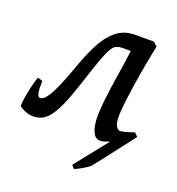

<svg xmlns="http://www.w3.org/2000/svg" viewBox="-117 -553 756 821"><g transform="rotate(20 260.5 -142.5)"><path d="M31.7 -142.6 53.7 -135.7Q51.3 -64 68.4 -64Q75.2 -64 83.5 -69.1Q91.8 -74.2 103.5 -92Q115.2 -109.9 131.3 -146.2Q147.5 -182.6 169.4 -244.6Q188.5 -299.3 212.9 -347.9Q237.3 -396.5 272.7 -426.8Q308.1 -457 359.9 -457Q368.7 -457 385 -457Q401.4 -457 418.2 -457Q435.1 -457 444.8 -457L375.5 -385.7Q364.7 -385.7 350.3 -385.7Q335.9 -385.7 331.1 -385.7Q312.5 -385.7 300.3 -380.4Q288.1 -375 276.9 -355Q265.6 -335 250.2 -291.3Q234.9 -247.6 210 -170.9Q185.5 -96.7 164.3 -55.2Q143.1 -13.7 120.6 3.2Q98.1 20 69.3 20Q48.8 20 31.7 12.7Q14.6 5.4 5.4 -1.5Q2.4 -3.4 4.2 -20Q5.9 -36.6 10.3 -59.8Q14.6 -83 20.3 -105.7Q25.9 -128.4 31.7 -142.6ZM508.3 -43Q462.9 -11.7 426 4.2Q389.2 20 373.5 20Q353.5 20 343.5 2.7Q333.5 -14.6 330.3 -35.9Q327.1 -57.1 327.1 -68.8Q327.1 -106.4 332.5 -152.8Q337.9 -199.2 344.2 -240.2Q353 -294.4 357.7 -327.6Q362.3 -360.8 364.7 -382.3Q367.2 -403.8 367.7 -422.4L444.8 -457L462.4 -440.9Q448.2 -372.1 437 -305.2Q425.8 -238.3 419.2 -185.8Q412.6 -133.3 412.6 -107.9Q412.6 -72.8 421.4 -60.5Q430.2 -48.3 438.5 -48.3Q447.3 -48.3 464.6 -53Q481.9 -57.6 501.5 -64.9ZM296.9 157.2 438.5 -21 501.5 -64.9 517.1 -49.3Q513.7 -44.9 500.5 -27.8Q487.3 -10.7 469.2 12.7Q451.2 36.1 432.4 60.5Q413.6 85 398.4 104.2Q383.3 123.5 376.5 131.8Q364.7 143.1 343.5 155Q322.3 167 309.6 171.9Q304.2 167 296.9 157.2Z"/></g></svg>

Font: Gentium Book Plus
Style: Italic
Weight: 400
Italic angle: -8°
Designer: Victor Gaultney, Annie Olsen, Iska Routamaa, Becca Hirsbrunner
Foundry: SIL International
Version: Version 6.101